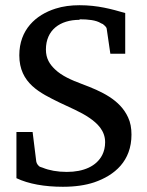

<svg xmlns="http://www.w3.org/2000/svg" viewBox="-20 -703 565 736"><path d="M285 -629C318 -629 348 -626 367 -614C371 -612 373 -611 374 -611C379 -607 388 -600 389 -593L403 -497H460V-653C408 -668 355 -683 285 -683C252 -683 221 -679 193 -670C117 -646 54 -589 54 -491C54 -383 135 -346 208 -310C245 -292 290 -274 323 -251C352 -231 383 -203 383 -158C383 -139 379 -123 372 -109C350 -66 301 -44 236 -44C200 -44 168 -50 144 -60C139 -62 136 -63 135 -63C128 -65 120 -76 119 -84L105 -197H43V-20C89 2 151 13 221 13C268 13 308 7 341 -4C420 -31 484 -86 484 -187C484 -212 480 -234 471 -253C440 -321 369 -353 294 -381C254 -396 217 -412 191 -437C171 -456 156 -478 156 -513C156 -588 210 -627 285 -627Z"/></svg>

Font: Veleka
Style: Regular
Weight: 400
Designer: Stefan Peev, Context Ltd, 2016; SIL International, 1997-2014.
Foundry: Stefan Peev, Context Ltd, 2016
Version: Version 1.000